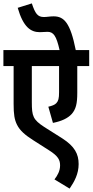

<svg xmlns="http://www.w3.org/2000/svg" viewBox="-20 -916 544 1128"><path d="M504 -528V-622H425C393 -783 356 -820 295 -820C273 -820 256 -816 238 -816C201 -816 187 -836 167 -896L84 -870C117 -756 161 -727 214 -727C229 -727 245 -729 259 -729C294 -729 311 -706 330 -622H0V-528H60V-305C60 -244 65 -213 80 -183C97 -149 127 -123 174 -93L268 -33C322 1 333 24 333 56C333 88 318 115 300 138L389 192C417 151 442 106 442 48C442 -11 419 -56 346 -103L240 -170C174 -213 167 -234 167 -315V-528H327V-374C327 -338 323 -323 311 -310C302 -300 285 -294 264 -289L291 -194C342 -204 378 -221 401 -246C426 -274 434 -307 434 -371V-528Z"/></svg>

Font: Noto Sans Devanagari UI Condensed SemiBold
Style: Regular
Weight: 600
Width: 3
Designer: Jelle Bosma - Monotype Design Team
Foundry: Monotype Imaging Inc.
Version: Version 2.003